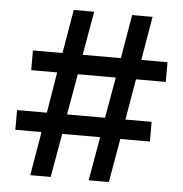

<svg xmlns="http://www.w3.org/2000/svg" viewBox="-51 -747 758 796"><g transform="rotate(5 328.0 -349.0)"><path d="M379 -182H221L189 0H104L135 -182H26V-264H150L178 -434H70V-516H193L224 -698H309L277 -516H436L467 -698H552L521 -516H630V-434H506L477 -264H586V-182H463L431 0H347ZM392 -264 422 -434H264L234 -264Z"/></g></svg>

Font: IBM Plex Sans Thai Looped SemiBold
Style: Regular
Weight: 600
Designer: Mike Abbink, Paul van der Laan, Pieter van Rosmalen, Ben Mitchell, Mark Frömberg
Foundry: Bold Monday
Version: Version 1.1